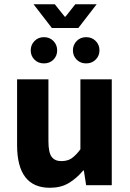

<svg xmlns="http://www.w3.org/2000/svg" viewBox="-20 -868 608 900"><path d="M213.9 12.2Q60.1 12.2 60.1 -188V-496.1H207V-207Q207 -152.8 222.2 -132.8Q237.3 -112.8 267.1 -112.8Q296.9 -112.8 315.9 -126Q335 -139.2 356.9 -168V-496.1H503.9V0H383.8L373 -68.8H370.1Q337.9 -30.8 301.3 -9.3Q264.6 12.2 213.9 12.2ZM383.8 -693.8Q411.1 -693.8 428.7 -675.8Q446.3 -657.7 446.3 -631.8Q446.3 -606 428.2 -588.4Q410.6 -570.8 383.8 -570.8Q356.9 -570.8 339.4 -588.4Q321.8 -606 321.8 -631.8Q321.8 -657.7 339.4 -675.8Q356.9 -693.8 383.8 -693.8ZM230.5 -588.4Q212.9 -570.8 186 -570.8Q159.2 -570.8 141.6 -588.4Q124 -606 124 -631.8Q124 -657.7 141.6 -675.8Q159.2 -693.8 186 -693.8Q212.9 -693.8 230.5 -675.8Q248 -657.7 248 -631.8Q248 -606 230.5 -588.4ZM137.2 -848.1H236.8L283.2 -790H287.1L333 -848.1H433.1L347.2 -736.8H223.1Z"/></svg>

Font: SourceSansPro-Bold
Style: Bold
Weight: 700
Designer: Paul D. Hunt
Foundry: Adobe Systems Incorporated
Version: Version 1.050;PS Version 1.000;hotconv 1.0.70;makeotf.lib2.5